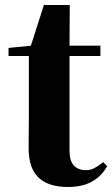

<svg xmlns="http://www.w3.org/2000/svg" viewBox="-20 -728 447 765"><path d="M250 17Q174 17 134 -20Q94 -57 94 -139Q94 -169 94.5 -193.5Q95 -218 95 -249V-505H14V-537L103 -546L155 -708H258L257 -546H380V-505H257V-127Q257 -87 274.5 -68.5Q292 -50 322 -50Q341 -50 356 -58Q371 -66 391 -82L407 -66Q385 -26 346.5 -4.5Q308 17 250 17Z"/></svg>

Font: Early Summer Mincho Heavy
Style: Regular
Weight: 900
Designer: GuiWonder
Version: Version 1.002